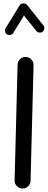

<svg xmlns="http://www.w3.org/2000/svg" viewBox="-20 -1038 275 1104"><path d="M108.9 45.9Q89.8 45.4 76.7 31.7Q63.5 18.1 64 -1L81.1 -665.5Q81.5 -684.6 95.2 -697.8Q108.9 -710.9 127.9 -710.4Q147 -710 160.2 -696.3Q173.3 -682.6 172.9 -663.6L155.8 1Q155.3 20 141.6 33.2Q127.9 46.4 108.9 45.9ZM20.5 -840.3Q11.7 -845.7 9.3 -856.4Q6.8 -867.2 12.2 -876L93.3 -1007.8Q99.1 -1018.1 114.3 -1018.1Q129.4 -1018.1 135.7 -1009.8L229.5 -892.1Q235.8 -884.3 234.6 -873.3Q233.4 -862.3 225.1 -855.5Q217.3 -849.1 206.3 -850.6Q195.3 -852.1 189 -859.9L117.7 -948.7L56.6 -848.6Q51.3 -839.8 40.3 -837.4Q29.3 -835 20.5 -840.3Z"/></svg>

Font: Mikhak Medium
Style: Regular
Weight: 500
Designer: Amin Abedi
Version: Version 3.3